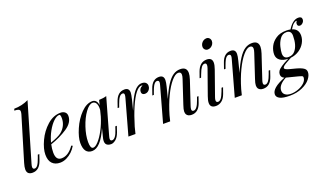

<svg xmlns="http://www.w3.org/2000/svg" viewBox="-86 -1410 3792 2220"><g transform="rotate(-20 1810.5 -300.0)"><path d="M95.7 -49.8Q95.7 -22.9 119.1 -22.9Q139.2 -22.9 156.7 -46.1Q174.3 -69.3 193.8 -125L207 -162.1H226.1L201.2 -88.9Q165 14.2 81.1 14.2Q12.2 14.2 12.2 -50.8Q12.2 -79.6 25.9 -126L189 -667Q193.8 -685.5 193.8 -700.2Q193.8 -733.4 126 -732.9L132.8 -753.9Q230 -754.9 311 -794.9L102.1 -85Q95.7 -63 95.7 -49.8Z M596.7 -508.8Q564.5 -508.8 524.9 -471.4Q485.4 -434.1 450.9 -371.8Q416.5 -309.6 398.4 -239.7Q497.1 -274.4 534.4 -303.7Q571.8 -333 592.3 -374.3Q612.8 -415.5 612.8 -462.2Q612.8 -508.8 596.7 -508.8ZM420.9 14.2Q358.9 14.2 324 -22.2Q289.1 -58.6 289.1 -130.6Q289.1 -202.6 333.5 -298.1Q377.9 -393.6 453.9 -460.7Q529.8 -527.8 618.7 -527.8Q650.9 -527.8 671.9 -510.7Q692.9 -493.7 692.9 -461.9Q692.9 -380.9 602.5 -320.8Q512.2 -260.7 394 -220.7Q382.8 -170.9 382.8 -124Q382.8 -27.8 451.7 -27.8Q537.1 -27.8 606 -127.9L622.1 -120.1Q576.7 -42.5 500.5 -4.9Q461.4 14.2 420.9 14.2Z M837.9 -18.1Q865.7 -18.1 904.5 -60.8Q943.4 -103.5 980.7 -174.8Q1018.1 -246.1 1042.5 -327.1L1061 -399.9Q1062 -415.5 1062 -421.9Q1062 -461.9 1047.6 -485.4Q1033.2 -508.8 1006.8 -508.8Q964.4 -508.8 916.3 -442.6Q868.2 -376.5 835.7 -278.8Q803.2 -181.2 803.2 -99.6Q803.2 -18.1 837.9 -18.1ZM813.5 14.2Q714.8 13.7 714.8 -120.1Q714.8 -188.5 758.1 -288.3Q801.3 -388.2 869.9 -458Q938.5 -527.8 1010.3 -527.8Q1036.6 -527.8 1054 -508.3Q1071.3 -488.8 1074.2 -453.1L1089.8 -514.2Q1145.5 -515.6 1182.1 -527.8L1057.1 -85.9Q1049.8 -59.6 1049.8 -48.8Q1049.8 -23.9 1072.3 -23.9Q1116.2 -23.9 1148.9 -126L1161.1 -163.1H1180.2L1155.3 -89.8Q1134.8 -34.2 1104 -10Q1073.2 14.2 1047.4 14.2Q1002 14.2 984.9 -12.2Q976.6 -26.9 976.6 -44.4Q976.6 -62 980 -77.9Q983.4 -93.8 987.3 -108.2Q991.2 -122.6 992.2 -127L1010.3 -199.7Q919.4 14.2 813.5 14.2Z M1617.7 -527.8Q1650.9 -527.8 1667 -512Q1683.1 -496.1 1683.1 -473.9Q1683.1 -451.7 1673.3 -435.1Q1651.9 -398.9 1612.8 -398.9Q1595.2 -398.9 1584.2 -408.4Q1573.2 -418 1573.2 -435.1Q1573.2 -480 1618.2 -499Q1614.3 -502.9 1606.9 -502.9Q1536.1 -502.9 1449.2 -302.7Q1408.2 -208 1371.1 -83.5L1350.1 0H1263.2L1382.8 -429.2Q1390.1 -454.1 1390.1 -468.3Q1390.1 -491.2 1368.4 -491.2Q1346.7 -491.2 1328.4 -467.5Q1310.1 -443.8 1291 -389.2L1277.8 -352.1H1258.8L1284.2 -424.8Q1319.3 -527.8 1404.8 -527.8Q1462.4 -527.8 1462.4 -469.7Q1462.4 -446.8 1448.2 -388.2L1416 -261.2Q1487.8 -452.1 1551.3 -502Q1584.5 -528.3 1617.7 -527.8Z M2038.6 14.2Q1993.7 14.2 1975.6 -15.1Q1967.8 -27.8 1967.8 -52Q1967.8 -76.2 1984.9 -126L2079.6 -412.1Q2089.8 -441.9 2089.8 -461.4Q2089.8 -496.1 2054.4 -496.1Q2019 -496.1 1970.7 -440.2Q1922.4 -384.3 1875.7 -286.6Q1829.1 -189 1794.4 -69.8L1776.9 0H1689.9L1809.6 -429.2Q1816.9 -453.1 1816.9 -466.8Q1816.9 -491.2 1791.5 -491.2Q1766.1 -491.2 1743.7 -450.2Q1731.9 -428.2 1717.8 -389.2L1704.6 -352.1H1685.5L1710.9 -424.8Q1746.1 -527.8 1829.6 -527.8Q1888.7 -527.8 1888.7 -468.8Q1888.7 -441.9 1875 -388.2L1840.3 -251.5Q1923.3 -448.2 2003.4 -501Q2043.9 -527.8 2090.8 -527.8Q2171.4 -527.8 2171.4 -452.6Q2171.4 -422.9 2156.7 -377L2059.6 -85Q2051.8 -61.5 2051.8 -47.4Q2051.8 -22.9 2075.7 -22.9Q2117.7 -22.9 2152.8 -125L2166 -162.1H2184.6L2159.7 -88.9Q2124.5 14.2 2038.6 14.2Z M2400.4 -465.8Q2400.4 -491.2 2378.2 -491.2Q2356 -491.2 2337.9 -467Q2319.8 -442.9 2299.8 -389.2L2285.6 -352.1H2267.1L2293 -424.8Q2330.1 -527.8 2417 -527.8Q2483.4 -527.8 2483.4 -465.3Q2483.4 -436 2466.8 -388.2L2359.9 -85Q2352.1 -63.5 2352.1 -48.3Q2352.1 -22.9 2376 -22.9Q2396.5 -22.9 2414.6 -45.7Q2432.6 -68.4 2454.1 -125L2467.8 -162.1H2486.8L2460.9 -88.9Q2441.4 -34.7 2408.7 -10.3Q2376 14.2 2337.9 14.2Q2268.1 14.2 2268.1 -46.9Q2268.1 -77.6 2285.6 -126L2393.1 -429.2Q2400.4 -451.2 2400.4 -465.8ZM2461.2 -749Q2478.5 -759.8 2499 -759.8Q2519.5 -759.8 2533.7 -744.9Q2547.9 -730 2547.9 -709Q2547.9 -688 2537.4 -670.7Q2526.9 -653.3 2509.3 -642.6Q2491.7 -631.8 2471.2 -631.8Q2450.7 -631.8 2436.5 -646.5Q2422.4 -661.1 2422.4 -681.9Q2422.4 -702.6 2433.1 -720.5Q2443.8 -738.3 2461.2 -749Z M2920.4 14.2Q2875.5 14.2 2857.4 -15.1Q2849.6 -27.8 2849.6 -52Q2849.6 -76.2 2866.7 -126L2961.4 -412.1Q2971.7 -441.9 2971.7 -461.4Q2971.7 -496.1 2936.3 -496.1Q2900.9 -496.1 2852.5 -440.2Q2804.2 -384.3 2757.6 -286.6Q2710.9 -189 2676.3 -69.8L2658.7 0H2571.8L2691.4 -429.2Q2698.7 -453.1 2698.7 -466.8Q2698.7 -491.2 2673.3 -491.2Q2647.9 -491.2 2625.5 -450.2Q2613.8 -428.2 2599.6 -389.2L2586.4 -352.1H2567.4L2592.8 -424.8Q2627.9 -527.8 2711.4 -527.8Q2770.5 -527.8 2770.5 -468.8Q2770.5 -441.9 2756.8 -388.2L2722.2 -251.5Q2805.2 -448.2 2885.3 -501Q2925.8 -527.8 2972.7 -527.8Q3053.2 -527.8 3053.2 -452.6Q3053.2 -422.9 3038.6 -377L2941.4 -85Q2933.6 -61.5 2933.6 -47.4Q2933.6 -22.9 2957.5 -22.9Q2999.5 -22.9 3034.7 -125L3047.9 -162.1H3066.4L3041.5 -88.9Q3006.3 14.2 2920.4 14.2Z M3104.5 105Q3104.5 140.1 3130.9 159.2Q3157.2 178.2 3201.4 178.2Q3245.6 178.2 3292.7 160.6Q3339.8 143.1 3370.4 113.3Q3400.9 83.5 3400.9 47.9Q3400.9 36.6 3391.1 31.7Q3381.3 26.9 3364.3 22.5Q3347.2 18.1 3340.8 16.1L3206.5 -18.1Q3104.5 36.6 3104.5 105ZM3257.8 -295.9Q3257.8 -231 3317.9 -231Q3369.1 -230.5 3398.9 -265.6Q3450.7 -326.2 3450.7 -444.8Q3450.7 -509.8 3391.6 -509.8Q3340.8 -509.8 3311 -467.5Q3281.2 -425.3 3269.5 -374.5Q3257.8 -323.7 3257.8 -295.9ZM3565.9 -526.9Q3536.6 -527.3 3536.6 -559.6Q3536.6 -576.2 3549.8 -591.8Q3547.9 -593.8 3541.7 -593.8Q3535.6 -593.8 3514.4 -580.3Q3493.2 -566.9 3464.8 -518.6Q3539.6 -495.6 3539.6 -416Q3539.6 -370.1 3514.6 -325.9Q3489.7 -281.7 3444.3 -251.2Q3398.9 -220.7 3341.3 -214.4Q3325.2 -205.6 3290.8 -187Q3256.3 -168.5 3239.5 -154.8Q3222.7 -141.1 3222.7 -128.9Q3222.7 -110.4 3282.7 -95.2L3355.5 -76.2Q3433.1 -55.2 3455.6 -29.3Q3469.2 -13.7 3468.8 9.8Q3468.8 48.8 3434.8 92Q3400.9 135.3 3333.5 165Q3266.1 194.8 3181.4 194.8Q3096.7 194.8 3058.6 175Q3020.5 155.3 3020.5 122.1Q3020.5 43.9 3190.9 -22.9Q3152.8 -39.1 3152.8 -75.2Q3152.8 -96.7 3164.6 -116.2Q3189 -155.8 3306.6 -212.9Q3243.7 -214.4 3207.3 -241.7Q3170.9 -269 3170.9 -316.4Q3170.9 -363.8 3194.3 -411.9Q3217.8 -460 3268.6 -493.9Q3319.3 -527.8 3396.5 -527.8Q3424.8 -527.8 3447.8 -522.9Q3508.3 -620.1 3577.6 -620.1Q3620.6 -620.1 3620.6 -585Q3620.6 -554.7 3592.3 -535.2Q3579.6 -526.4 3565.9 -526.9Z"/></g></svg>

Font: PlayfairDisplay-Italic
Style: Italic
Weight: 400
Italic angle: -14°
Designer: Claus Eggers Sørensen
Foundry: Claus Eggers Sørensen
Version: Version 1.002;PS 001.002;hotconv 1.0.70;makeotf.lib2.5.58329